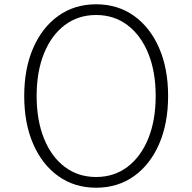

<svg xmlns="http://www.w3.org/2000/svg" viewBox="-20 -860 897 896"><path d="M428.5 16Q529.5 16 605 -37.8Q680.5 -91.5 722.5 -187.8Q764.5 -284 764.5 -412Q764.5 -540 722.5 -636.2Q680.5 -732.5 605 -786.2Q529.5 -840 428.5 -840Q328 -840 252.5 -786.2Q177 -732.5 135 -636.2Q93 -540 93 -412Q93 -284 135 -187.8Q177 -91.5 252.5 -37.8Q328 16 428.5 16ZM428.5 -34Q345 -34 282.5 -81Q220 -128 185.5 -213.2Q151 -298.5 151 -412Q151 -526 185.5 -611Q220 -696 282.5 -743Q345 -790 428.5 -790Q512 -790 574.5 -743Q637 -696 671.8 -611Q706.5 -526 706.5 -412Q706.5 -298.5 671.8 -213.2Q637 -128 574.5 -81Q512 -34 428.5 -34Z"/></svg>

Font: Spartan Light
Style: Regular
Weight: 300
Designer: Matt Bailey, Mirko Velimirovic
Foundry: Matt Bailey
Version: Version 1.003; ttfautohint (v1.8.3)